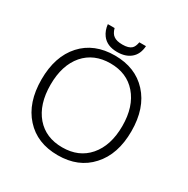

<svg xmlns="http://www.w3.org/2000/svg" viewBox="-191 -1017 1174 1201"><g transform="rotate(30 396.0 -416.5)"><path d="M474.6 -849.6Q468.8 -816.4 454.1 -802.7Q434.6 -784.2 389.6 -784.2Q346.7 -784.2 326.2 -799.8Q305.7 -813.5 295.9 -849.6H247.1Q252 -805.7 274.4 -775.4Q309.6 -727.5 383.8 -727.5Q444.3 -727.5 480.5 -757.8Q518.6 -789.1 522.5 -849.6ZM60.5 -342.8Q60.5 -175.8 148.4 -79.1Q235.4 17.6 384.8 17.6Q534.2 17.6 621.1 -79.1Q710 -175.8 710 -342.8Q710 -509.8 621.1 -606.4Q533.2 -702.1 384.8 -702.1Q235.4 -702.1 148.4 -606.4Q60.5 -509.8 60.5 -342.8ZM126 -342.8Q126 -483.4 196.3 -565.4Q266.6 -645.5 384.8 -645.5Q503.9 -645.5 573.2 -565.4Q644.5 -483.4 644.5 -342.8Q644.5 -201.2 573.2 -119.1Q503.9 -39.1 384.8 -39.1Q265.6 -39.1 196.3 -119.1Q126 -201.2 126 -342.8Z"/></g></svg>

Font: Dotum
Style: Regular
Weight: 400
Version: Version 2.21